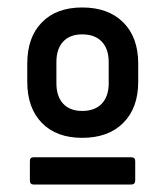

<svg xmlns="http://www.w3.org/2000/svg" viewBox="-20 -687 443 514"><path d="M200 -318Q131 -318 92 -358Q53 -398 53 -468V-517Q53 -587 92 -627Q131 -667 200 -667Q270 -667 310 -627Q350 -587 350 -517V-468Q350 -398 310 -358Q270 -318 200 -318ZM200 -390Q234 -390 252.5 -409.5Q271 -429 271 -464V-521Q271 -556 252.5 -575.5Q234 -595 200 -595Q167 -595 149 -575.5Q131 -556 131 -521V-464Q131 -429 149 -409.5Q167 -390 200 -390ZM70 -193Q60 -193 60 -204V-256Q60 -266 70 -266H331Q342 -266 342 -256V-204Q342 -193 331 -193Z"/></svg>

Font: Sofia Sans SemiBold
Style: Regular
Weight: 600
Designer: Botio Nikoltchev, Ani Petrova
Foundry: lettersoup
Version: Version 4.101; ttfautohint (v1.8.4.7-5d5b)